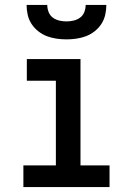

<svg xmlns="http://www.w3.org/2000/svg" viewBox="-20 -760 540 780"><path d="M75 0V-88H207V-432H89V-520H307V-88H425V0ZM250 -600Q230 -600 209.5 -603Q189 -606 170.5 -613Q152 -620 135.5 -633Q119 -646 108 -663Q97 -680 92.5 -700Q88 -720 88 -740H172Q172 -725 177.5 -711Q183 -697 194.5 -688.5Q206 -680 220.5 -676.5Q235 -673 250 -673Q265 -673 279.5 -676.5Q294 -680 305.5 -688.5Q317 -697 322.5 -711Q328 -725 328 -740H412Q412 -720 407.5 -700Q403 -680 392 -663Q381 -646 364.5 -633Q348 -620 329.5 -613Q311 -606 290.5 -603Q270 -600 250 -600Z"/></svg>

Font: Iosevka Curly Semibold
Style: Regular
Weight: 600
Monospace: yes
Designer: Belleve Invis
Foundry: Belleve Invis
Version: Version 22.1.2; ttfautohint (v1.8.4)